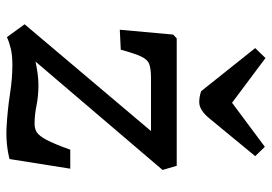

<svg xmlns="http://www.w3.org/2000/svg" viewBox="-144 -692 846 597"><g transform="rotate(90 278.5 -393.0)"><path d="M99 -520H495L508 -476L171 -81Q190 -85 208.5 -87.5Q227 -90 244 -90Q278 -90 307.5 -84Q337 -78 365 -78Q380 -78 391 -85Q402 -92 414.5 -115.5Q427 -139 445 -189H504L474 0Q425 12 373 9Q321 6 272 -1.5Q223 -9 182 -9Q151 -9 130.5 -4Q110 1 95 8L55 -47L387 -440H222Q195 -440 180 -435Q165 -430 155.5 -410Q146 -390 134 -346L72 -343L87 -509ZM129 -764 160 -796 299 -692 436 -794 465 -764 348 -622Q322 -590 297 -590Q280 -590 263 -596Z"/></g></svg>

Font: Literata 7pt Medium
Style: Italic
Weight: 500
Italic angle: -2°
Designer: Latin by Veronika Burian and Jose Scaglione. Greek by Irene Vlachou. Cyrillic by Vera Evstafieva
Foundry: TypeTogether
Version: Version 3.002